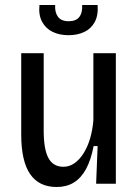

<svg xmlns="http://www.w3.org/2000/svg" viewBox="-20 -736 555 769"><path d="M207 13Q136 13 100.5 -39Q65 -91 65 -197V-523H155V-213Q155 -138 174 -103Q193 -68 234 -68Q258 -68 278.5 -82.5Q299 -97 315 -122.5Q331 -148 341 -182Q351 -216 354 -255V-523H444V-207V0H365L371 -151H355Q344 -94 324 -58Q304 -22 275 -4.5Q246 13 207 13ZM138 -716H201Q199 -687 212 -669Q225 -651 255 -651Q285 -651 298 -668.5Q311 -686 309 -716H371Q374 -674 359 -647Q344 -620 316.5 -607.5Q289 -595 255 -595Q218 -595 190.5 -608.5Q163 -622 148.5 -649Q134 -676 138 -716Z"/></svg>

Font: Bricolage Grotesque SemiCondensed
Style: Regular
Weight: 400
Width: 4
Designer: Mathieu Triay
Foundry: Atelier Triay
Version: Version 1.001;gftools[0.9.33.dev8+g029e19f]